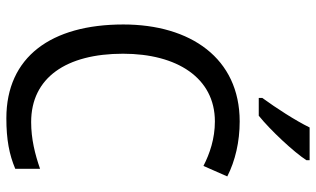

<svg xmlns="http://www.w3.org/2000/svg" viewBox="-215 -835 994 604"><g transform="rotate(90 282.0 -533.0)"><path d="M484 -1000V-1010H381C359 -965 320 -905 288 -861V-850H344C389 -886 459 -961 484 -1000ZM362 -712C416 -712 463 -696 502 -676L535 -751C486 -776 426 -790 362 -790C163 -790 57 -635 57 -424C57 -197 159 -56 352 -56C419 -56 466 -65 511 -84V-162C465 -146 417 -134 364 -134C224 -134 149 -245 149 -423C149 -593 225 -712 362 -712Z"/></g></svg>

Font: Noto Sans Malayalam UI SemiCondensed
Style: Regular
Weight: 400
Width: 4
Designer: Jelle Bosma - Monotype Design Team
Foundry: Monotype Imaging Inc.
Version: Version 2.104